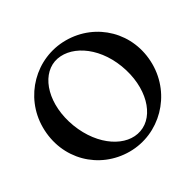

<svg xmlns="http://www.w3.org/2000/svg" viewBox="-131 -709 883 868"><g transform="rotate(-30 311.0 -275.0)"><path d="M311 15C468 15 597 -115 597 -276C597 -443 468 -565 311 -565C153 -565 25 -436 25 -276C25 -108 153 15 311 15ZM398 -41C313 -11 201 -79 149 -215C98 -350 135 -477 222 -508C308 -537 421 -471 472 -337C524 -200 486 -71 398 -41Z"/></g></svg>

Font: Basteleur Moonlight
Style: Regular
Weight: 300
Designer: Keussel
Foundry: Keussel Studio
Version: Version 1.300;Glyphs 3.2 (3192)